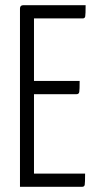

<svg xmlns="http://www.w3.org/2000/svg" viewBox="-20 -720 377 740"><path d="M111 -357V-51H308Q308 -15 306.5 -7.5Q305 0 296 0H57V-687Q57 -700 70 -700H310Q310 -665 308.5 -657Q307 -649 299 -649H111V-408H287Q287 -374 285.5 -365.5Q284 -357 275 -357Z"/></svg>

Font: Yanone Kaffeesatz Light
Style: Regular
Weight: 300
Designer: Yanone (Cyrillic: Daniel Pouzeot)
Foundry: Yanone
Version: Version 1.003;PS 001.003;hotconv 1.0.88;makeotf.lib2.5.64775